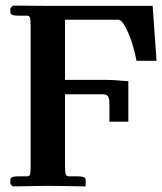

<svg xmlns="http://www.w3.org/2000/svg" viewBox="-20 -667 581 688"><path d="M526.9 -646 541 -449.2H469.2Q464.8 -474.1 455.1 -506.6Q445.3 -539.1 430.7 -567.6Q416 -596.2 403.8 -596.2H212.9V-380.9H349.1Q389.6 -380.9 439.9 -376V-231H372.1V-295.9Q372.1 -314.9 366.7 -322Q361.3 -329.1 349.1 -329.1H212.9V-74.2Q212.9 -49.8 215.6 -42.5Q218.3 -35.2 228 -35.2H256.8Q287.1 -35.2 287.1 -23.9V-4.9L286.1 1Q190.9 -1 145 -1L25.9 1L17.1 -7.8V-23.9Q17.1 -35.2 45.9 -35.2H76.2Q85.9 -35.2 87.9 -43Q89.8 -50.8 89.8 -74.2V-571.8Q89.8 -596.7 87.4 -603.8Q85 -610.8 76.2 -610.8H45.9Q17.1 -610.8 17.1 -622.1V-637.2L25.9 -647L143.1 -646Z"/></svg>

Font: Linux Libertine G
Style: Semibold
Weight: 600
Designer: Philipp H. Poll
Foundry: Philipp H. Poll
Version: Version 5.1.1